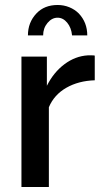

<svg xmlns="http://www.w3.org/2000/svg" viewBox="-20 -750 414 770"><path d="M269 -608H330Q330 -660 296 -696Q280 -712 258 -721Q236 -730 211 -730Q158 -730 126 -696Q92 -660 92 -608H153Q153 -637 170.5 -658Q188 -679 211 -679Q233 -679 249.5 -659Q266 -639 269 -608ZM349 -528H332Q282 -525 238.5 -492.5Q195 -460 168 -406V-523H66V0H176V-320Q197 -370 246 -398Q295 -426 360 -428V-527Q357 -528 349 -528Z"/></svg>

Font: RT Raleway SemiBold
Style: Regular
Weight: 400
Designer: Matt McInerney, Pablo Impallari, Rodrigo Fuenzalida — Edited by Milan Moffatt in April 2016
Foundry: Matt McInerney, Pablo Impallari, Rodrigo Fuenzalida — Edited by Milan Moffatt in April 2016
Version: Version 3.001